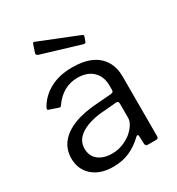

<svg xmlns="http://www.w3.org/2000/svg" viewBox="-181 -865 910 989"><g transform="rotate(-30 274.0 -371.0)"><path d="M382 -64Q345 -28 301.5 -9Q258 10 205 10Q127 10 82 -30Q37 -70 37 -135Q37 -188 67.5 -226.5Q98 -265 156.5 -287.5Q215 -310 301 -315L379 -321Q386 -322 390.5 -325Q395 -328 395 -336V-363Q395 -417 362 -448.5Q329 -480 271 -480Q228 -480 192 -460Q156 -440 128 -400Q125 -395 122 -393.5Q119 -392 113 -394L60 -412Q56 -414 55 -417Q54 -420 58 -428Q87 -480 142 -510Q197 -540 275 -540Q342 -540 386.5 -519.5Q431 -499 454 -460.5Q477 -422 477 -369V-15Q477 -6 473.5 -3Q470 0 463 0H412Q406 0 402.5 -4.5Q399 -9 399 -16L397 -62Q395 -76 382 -64ZM395 -254Q395 -271 381 -270L315 -264Q269 -262 233 -252.5Q197 -243 172 -228Q147 -213 134 -192.5Q121 -172 121 -145Q121 -101 151.5 -76.5Q182 -52 234 -52Q266 -52 295.5 -63.5Q325 -75 348 -93Q370 -112 382.5 -132Q395 -152 395 -171V-254ZM162 -746Q165 -754 173 -751L405 -658Q413 -655 409 -644L401 -622Q400 -616 396.5 -614.5Q393 -613 386 -614L157 -683Q142 -688 147 -701Z"/></g></svg>

Font: Libre Franklin
Style: Regular
Weight: 400
Designer: Pablo Impallari, Rodrigo Fuenzalida, Nhung Nguyen
Foundry: Impallari Type
Version: Version 3.000